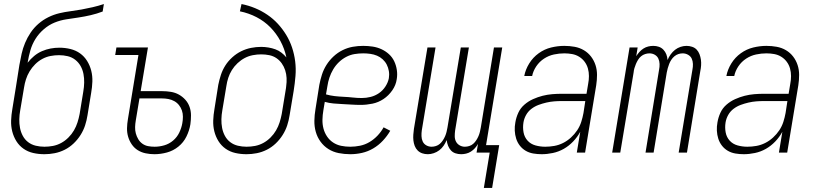

<svg xmlns="http://www.w3.org/2000/svg" viewBox="-20 -755 4040 950"><path d="M200 8Q171 8 144.5 2Q118 -4 96.5 -19Q75 -34 61 -56.5Q47 -79 40.5 -105Q34 -131 35 -159Q36 -187 41 -215L59 -326Q63 -353 67.5 -380Q72 -407 76 -434Q81 -462 87 -489Q93 -516 104 -542.5Q115 -569 131.5 -593.5Q148 -618 170.5 -637.5Q193 -657 219.5 -670Q246 -683 273.5 -689.5Q301 -696 328.5 -699.5Q356 -703 383.5 -708Q411 -713 439 -719.5Q467 -726 494 -735L488 -698Q459 -687 429 -680Q399 -673 369 -668.5Q339 -664 309 -659.5Q279 -655 250.5 -643.5Q222 -632 197 -610.5Q172 -589 155.5 -562.5Q139 -536 130.5 -506.5Q122 -477 117 -447Q117 -447 117 -446Q117 -445 117 -445Q131 -463 149 -478Q167 -493 188 -502Q209 -511 230.5 -515Q252 -519 274 -519Q302 -519 328.5 -512.5Q355 -506 376 -491Q397 -476 411 -453.5Q425 -431 431.5 -405Q438 -379 437 -351Q436 -323 431 -295L413 -185Q409 -159 401 -134.5Q393 -110 378.5 -87Q364 -64 344 -45Q324 -26 300 -14Q276 -2 250.5 3Q225 8 200 8ZM200 -29Q221 -29 242 -33Q263 -37 282.5 -47.5Q302 -58 318.5 -74.5Q335 -91 346 -110Q357 -129 363.5 -149.5Q370 -170 374 -191L392 -301Q396 -324 396.5 -346Q397 -368 393 -389Q389 -410 379 -428Q369 -446 352.5 -459Q336 -472 315 -477Q294 -482 272 -482Q251 -482 230 -478Q209 -474 189.5 -463.5Q170 -453 154 -437Q138 -421 126.5 -402Q115 -383 108.5 -362.5Q102 -342 99 -322L80 -209Q76 -187 75.5 -165Q75 -143 79 -122Q83 -101 93 -82.5Q103 -64 119.5 -51.5Q136 -39 157 -34Q178 -29 200 -29Z M744 8Q722 8 700.5 3.5Q679 -1 661.5 -12Q644 -23 632 -40.5Q620 -58 614 -78.5Q608 -99 608.5 -121Q609 -143 613 -166L665 -483H550L556 -520H712L676 -304H782Q804 -304 825.5 -300.5Q847 -297 865 -287Q883 -277 897 -261.5Q911 -246 918 -226Q925 -206 925 -184Q925 -162 922 -140Q917 -109 902.5 -79.5Q888 -50 862.5 -29.5Q837 -9 806 -0.5Q775 8 744 8ZM745 -29Q769 -29 793 -36Q817 -43 836.5 -59.5Q856 -76 867 -99Q878 -122 882 -145Q885 -161 885 -177.5Q885 -194 880 -208.5Q875 -223 865.5 -235Q856 -247 842.5 -254.5Q829 -262 813.5 -265Q798 -268 782 -268H670L652 -160Q649 -143 648.5 -126.5Q648 -110 652 -95Q656 -80 664 -66.5Q672 -53 684.5 -44Q697 -35 712.5 -32Q728 -29 745 -29Z M1200 8Q1171 8 1144.5 2Q1118 -4 1096.5 -19Q1075 -34 1061 -56.5Q1047 -79 1040.5 -105Q1034 -131 1035 -159Q1036 -187 1041 -215L1060 -335Q1065 -360 1073 -384.5Q1081 -409 1095 -431Q1109 -453 1129.5 -471.5Q1150 -490 1173.5 -501.5Q1197 -513 1222 -518Q1247 -523 1272 -523Q1290 -523 1308 -520Q1326 -517 1342.5 -511Q1359 -505 1372.5 -494.5Q1386 -484 1397 -471Q1388 -514 1367.5 -552Q1347 -590 1317.5 -620Q1288 -650 1249.5 -670Q1211 -690 1167 -699L1175 -735Q1210 -728 1242.5 -714.5Q1275 -701 1303.5 -681.5Q1332 -662 1355 -637Q1378 -612 1396 -582.5Q1414 -553 1425 -520Q1436 -487 1440.5 -451.5Q1445 -416 1442 -379Q1439 -342 1433 -305L1413 -185Q1409 -159 1401 -134.5Q1393 -110 1378.5 -87Q1364 -64 1344 -45Q1324 -26 1300 -14Q1276 -2 1250.5 3Q1225 8 1200 8ZM1200 -29Q1221 -29 1242 -33Q1263 -37 1282.5 -47.5Q1302 -58 1318.5 -74.5Q1335 -91 1346 -110Q1357 -129 1363.5 -149.5Q1370 -170 1374 -191L1395 -319L1396 -328Q1399 -349 1398 -369Q1397 -389 1391 -407.5Q1385 -426 1374 -441.5Q1363 -457 1347.5 -467.5Q1332 -478 1312.5 -482Q1293 -486 1272 -486Q1252 -486 1231 -482Q1210 -478 1191 -468Q1172 -458 1155.5 -442.5Q1139 -427 1127.5 -408.5Q1116 -390 1109.5 -370Q1103 -350 1100 -329L1080 -209Q1076 -187 1075.5 -165Q1075 -143 1079 -122Q1083 -101 1093 -82.5Q1103 -64 1119.5 -51.5Q1136 -39 1157 -34Q1178 -29 1200 -29Z M1713 8Q1684 8 1656 2.5Q1628 -3 1605 -17.5Q1582 -32 1566 -54Q1550 -76 1542.5 -102.5Q1535 -129 1535.5 -157.5Q1536 -186 1541 -215L1560 -335Q1565 -361 1573 -386Q1581 -411 1595.5 -434Q1610 -457 1630.5 -476Q1651 -495 1675.5 -507Q1700 -519 1725.5 -523.5Q1751 -528 1777 -528Q1801 -528 1824 -524.5Q1847 -521 1867.5 -511.5Q1888 -502 1904.5 -487Q1921 -472 1930.5 -452Q1940 -432 1943.5 -409Q1947 -386 1943 -363Q1939 -334 1921 -308Q1903 -282 1877.5 -265Q1852 -248 1822.5 -242Q1793 -236 1765 -236Q1742 -236 1719.5 -237.5Q1697 -239 1674.5 -240Q1652 -241 1630 -243Q1608 -245 1587 -251L1580 -209Q1576 -186 1575.5 -163Q1575 -140 1580.5 -119Q1586 -98 1598 -80Q1610 -62 1628 -50Q1646 -38 1668 -33.5Q1690 -29 1713 -29Q1737 -29 1761.5 -34Q1786 -39 1808 -52Q1830 -65 1848 -84Q1866 -103 1878 -125L1911 -108Q1896 -82 1874.5 -59Q1853 -36 1826.5 -20.5Q1800 -5 1771 1.5Q1742 8 1713 8ZM1770 -270Q1792 -270 1814 -275.5Q1836 -281 1855 -294Q1874 -307 1887 -327Q1900 -347 1904 -368Q1907 -386 1904 -403.5Q1901 -421 1893.5 -435.5Q1886 -450 1873.5 -461.5Q1861 -473 1845.5 -479.5Q1830 -486 1812.5 -488.5Q1795 -491 1777 -491Q1756 -491 1734.5 -487.5Q1713 -484 1693 -473.5Q1673 -463 1656.5 -447Q1640 -431 1628.5 -411.5Q1617 -392 1610 -371Q1603 -350 1600 -329L1593 -288Q1614 -282 1636 -279.5Q1658 -277 1680.5 -276Q1703 -275 1725.5 -272.5Q1748 -270 1770 -270Z M2374 175 2403 0H2338L2345 -43Q2339 -32 2330 -22Q2321 -12 2310 -5Q2299 2 2286.5 5Q2274 8 2262 8Q2247 8 2233.5 3.5Q2220 -1 2211 -11Q2202 -21 2197 -34Q2192 -47 2190 -62Q2184 -47 2175 -34Q2166 -21 2153.5 -11.5Q2141 -2 2126 3Q2111 8 2097 8Q2082 8 2069 3.5Q2056 -1 2046.5 -10.5Q2037 -20 2032 -33Q2027 -46 2025.5 -60Q2024 -74 2025 -88.5Q2026 -103 2028 -117L2095 -520H2135L2067 -110Q2065 -96 2065.5 -81.5Q2066 -67 2071.5 -55Q2077 -43 2089 -36Q2101 -29 2116 -29Q2126 -29 2137 -32.5Q2148 -36 2156.5 -43.5Q2165 -51 2171.5 -61Q2178 -71 2182.5 -81.5Q2187 -92 2189.5 -102.5Q2192 -113 2194 -124L2260 -520H2300L2232 -110Q2230 -96 2230 -81.5Q2230 -67 2236 -55Q2242 -43 2254 -36Q2266 -29 2280 -29Q2291 -29 2302 -32.5Q2313 -36 2321.5 -43.5Q2330 -51 2336.5 -61Q2343 -71 2347.5 -81.5Q2352 -92 2354.5 -102.5Q2357 -113 2359 -124L2424 -520H2465L2385 -37H2450L2415 175Z M2660 8Q2639 8 2618.5 4.5Q2598 1 2581 -9Q2564 -19 2552 -34.5Q2540 -50 2534 -69Q2528 -88 2527 -108.5Q2526 -129 2530 -150Q2534 -174 2544.5 -197Q2555 -220 2574.5 -237Q2594 -254 2617.5 -264.5Q2641 -275 2664.5 -281Q2688 -287 2712 -289Q2736 -291 2760 -291H2882L2890 -339Q2894 -359 2894 -378.5Q2894 -398 2889 -416Q2884 -434 2873 -449Q2862 -464 2846 -474Q2830 -484 2811 -487.5Q2792 -491 2772 -491Q2747 -491 2721 -485.5Q2695 -480 2672 -465Q2649 -450 2633.5 -427Q2618 -404 2613 -379H2574Q2580 -411 2598.5 -441Q2617 -471 2645.5 -491.5Q2674 -512 2707 -520Q2740 -528 2772 -528Q2798 -528 2823 -523.5Q2848 -519 2869 -506.5Q2890 -494 2904.5 -475Q2919 -456 2926.5 -433Q2934 -410 2934 -384.5Q2934 -359 2930 -333L2875 0H2834L2851 -103Q2837 -77 2816 -55Q2795 -33 2769.5 -18.5Q2744 -4 2715.5 2Q2687 8 2660 8ZM2678 -29Q2700 -29 2722.5 -33Q2745 -37 2766 -47.5Q2787 -58 2805 -74.5Q2823 -91 2836 -110.5Q2849 -130 2856 -152Q2863 -174 2867 -196L2876 -255H2760Q2741 -255 2722 -253.5Q2703 -252 2683.5 -247.5Q2664 -243 2645 -236Q2626 -229 2609.5 -216.5Q2593 -204 2583 -186Q2573 -168 2570 -149Q2566 -124 2570.5 -100Q2575 -76 2590.5 -59Q2606 -42 2629.5 -35.5Q2653 -29 2678 -29Z M3009 0 3095 -520H3135L3128 -477Q3135 -488 3144 -498Q3153 -508 3164 -515Q3175 -522 3187.5 -525Q3200 -528 3212 -528Q3227 -528 3240 -523.5Q3253 -519 3262.5 -509Q3272 -499 3277 -486Q3282 -473 3283 -458Q3289 -473 3298.5 -486Q3308 -499 3320 -508.5Q3332 -518 3347 -523Q3362 -528 3377 -528Q3391 -528 3404.5 -523.5Q3418 -519 3427 -509.5Q3436 -500 3441 -487Q3446 -474 3448 -460Q3450 -446 3449 -431.5Q3448 -417 3445 -403L3379 0H3338L3406 -410Q3409 -424 3408.5 -438.5Q3408 -453 3402.5 -465Q3397 -477 3384.5 -484Q3372 -491 3358 -491Q3347 -491 3336.5 -487.5Q3326 -484 3317 -476.5Q3308 -469 3301.5 -459Q3295 -449 3291 -438.5Q3287 -428 3284 -417.5Q3281 -407 3279 -396L3214 0H3174L3241 -410Q3244 -424 3243.5 -438.5Q3243 -453 3237.5 -465Q3232 -477 3220 -484Q3208 -491 3193 -491Q3183 -491 3172 -487.5Q3161 -484 3152 -476.5Q3143 -469 3137 -459Q3131 -449 3126.5 -438.5Q3122 -428 3119 -417.5Q3116 -407 3115 -396L3049 0Z M3660 8Q3639 8 3618.5 4.5Q3598 1 3581 -9Q3564 -19 3552 -34.5Q3540 -50 3534 -69Q3528 -88 3527 -108.5Q3526 -129 3530 -150Q3534 -174 3544.5 -197Q3555 -220 3574.5 -237Q3594 -254 3617.5 -264.5Q3641 -275 3664.5 -281Q3688 -287 3712 -289Q3736 -291 3760 -291H3882L3890 -339Q3894 -359 3894 -378.5Q3894 -398 3889 -416Q3884 -434 3873 -449Q3862 -464 3846 -474Q3830 -484 3811 -487.5Q3792 -491 3772 -491Q3747 -491 3721 -485.5Q3695 -480 3672 -465Q3649 -450 3633.5 -427Q3618 -404 3613 -379H3574Q3580 -411 3598.5 -441Q3617 -471 3645.5 -491.5Q3674 -512 3707 -520Q3740 -528 3772 -528Q3798 -528 3823 -523.5Q3848 -519 3869 -506.5Q3890 -494 3904.5 -475Q3919 -456 3926.5 -433Q3934 -410 3934 -384.5Q3934 -359 3930 -333L3875 0H3834L3851 -103Q3837 -77 3816 -55Q3795 -33 3769.5 -18.5Q3744 -4 3715.5 2Q3687 8 3660 8ZM3678 -29Q3700 -29 3722.5 -33Q3745 -37 3766 -47.5Q3787 -58 3805 -74.5Q3823 -91 3836 -110.5Q3849 -130 3856 -152Q3863 -174 3867 -196L3876 -255H3760Q3741 -255 3722 -253.5Q3703 -252 3683.5 -247.5Q3664 -243 3645 -236Q3626 -229 3609.5 -216.5Q3593 -204 3583 -186Q3573 -168 3570 -149Q3566 -124 3570.5 -100Q3575 -76 3590.5 -59Q3606 -42 3629.5 -35.5Q3653 -29 3678 -29Z"/></svg>

Font: Iosevka SS04 Extralight
Style: Italic
Weight: 200
Italic angle: -9°
Monospace: yes
Designer: Belleve Invis
Foundry: Belleve Invis
Version: Version 19.0.0; ttfautohint (v1.8.4)